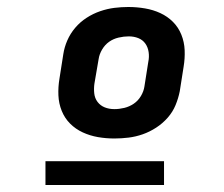

<svg xmlns="http://www.w3.org/2000/svg" viewBox="-20 -713 640 549"><path d="M307 -317Q283 -317 260 -321Q237 -325 216.5 -334.5Q196 -344 180.5 -359.5Q165 -375 156.5 -396Q148 -417 147 -440.5Q146 -464 150 -488L161 -558Q164 -578 172.5 -597.5Q181 -617 195 -633.5Q209 -650 227.5 -662Q246 -674 266.5 -681Q287 -688 307 -690.5Q327 -693 347 -693Q371 -693 394.5 -689Q418 -685 438.5 -675.5Q459 -666 474.5 -650.5Q490 -635 498.5 -614Q507 -593 508 -569.5Q509 -546 505 -522L494 -452Q490 -432 482 -412.5Q474 -393 459.5 -376.5Q445 -360 426.5 -348Q408 -336 388 -329Q368 -322 347.5 -319.5Q327 -317 307 -317ZM307 -401Q321 -401 335.5 -404.5Q350 -408 362.5 -416.5Q375 -425 383 -438.5Q391 -452 393 -466L404 -536Q407 -550 405 -564Q403 -578 395.5 -588.5Q388 -599 375.5 -604Q363 -609 348 -609Q334 -609 319 -605.5Q304 -602 292 -593.5Q280 -585 272 -571.5Q264 -558 262 -544L250 -474Q248 -460 249.5 -446Q251 -432 259 -421.5Q267 -411 279.5 -406Q292 -401 307 -401ZM110 -184V-252H449V-184Z"/></svg>

Font: Iosevka Heavy Extended
Style: Italic
Weight: 900
Width: 7
Italic angle: -9°
Monospace: yes
Designer: Belleve Invis
Foundry: Belleve Invis
Version: Version 32.5.0; ttfautohint (v1.8.4)